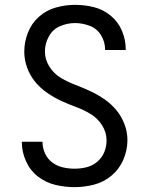

<svg xmlns="http://www.w3.org/2000/svg" viewBox="-20 -763 616 791"><path d="M287 8Q328 8 368 -2.5Q408 -13 440 -40Q472 -67 488.5 -106Q505 -145 505 -186Q505 -219 493 -251Q481 -283 459.5 -309Q438 -335 410.5 -354Q383 -373 353 -387Q323 -401 291.5 -413Q260 -425 231 -442Q202 -459 183.5 -488.5Q165 -518 165 -551Q165 -583 181 -612.5Q197 -642 227 -655Q257 -668 289 -668Q320 -668 350 -656.5Q380 -645 396.5 -617.5Q413 -590 413 -559V-557H498V-560Q498 -599 482.5 -636Q467 -673 436 -698.5Q405 -724 367 -733.5Q329 -743 289 -743Q249 -743 210 -732Q171 -721 140.5 -694Q110 -667 95 -628.5Q80 -590 80 -550Q80 -517 91.5 -485Q103 -453 124 -427Q145 -401 173 -381.5Q201 -362 231 -348Q261 -334 292.5 -322.5Q324 -311 353 -293.5Q382 -276 400.5 -247Q419 -218 419 -184Q419 -159 409.5 -136Q400 -113 380.5 -96.5Q361 -80 336.5 -74Q312 -68 287 -68Q263 -68 239 -73.5Q215 -79 195.5 -93.5Q176 -108 165.5 -131Q155 -154 155 -178V-179H70V-177Q70 -137 87 -99Q104 -61 136 -36Q168 -11 207.5 -1.5Q247 8 287 8Z"/></svg>

Font: Iosevka Sparkle
Style: Regular
Weight: 400
Designer: Belleve Invis
Foundry: Belleve Invis
Version: Version 4.5.0; ttfautohint (v1.8.3)